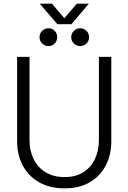

<svg xmlns="http://www.w3.org/2000/svg" viewBox="-20 -1017 705 1054"><path d="M335 17Q253 17 194.5 -16.5Q136 -50 105 -108.5Q74 -167 74 -242V-705H142V-248Q142 -190 164.5 -144Q187 -98 230 -71.5Q273 -45 335 -45Q396 -45 437.5 -71.5Q479 -98 501 -144Q523 -190 523 -248V-705H591V-242Q591 -167 560.5 -108.5Q530 -50 473 -16.5Q416 17 335 17ZM295 -884 198 -997H265L351 -896H315L402 -997H468L372 -884ZM246 -764Q227 -764 212 -778Q197 -792 197 -813Q197 -834 212 -848Q227 -862 246 -862Q266 -862 280 -848Q294 -834 294 -813Q294 -792 280 -778Q266 -764 246 -764ZM420 -764Q401 -764 386 -778Q371 -792 371 -813Q371 -834 386 -848Q401 -862 420 -862Q440 -862 454.5 -848Q469 -834 469 -813Q469 -792 454.5 -778Q440 -764 420 -764Z"/></svg>

Font: TikTok Sans 24pt Light
Style: Regular
Weight: 300
Version: Version 4.000